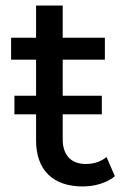

<svg xmlns="http://www.w3.org/2000/svg" viewBox="-20 -666 464 692"><path d="M20 -451H110V-321H32V-254H110V-160C110 -53 171 6 278 6C322 6 366 -7 394 -31L364 -100C343 -83 318 -75 289 -75C236 -75 206 -107 206 -164V-254H347V-321H206V-451H358V-530H206V-646H110V-530H20Z"/></svg>

Font: Malon Grotesk Med
Style: Regular
Weight: 500
Designer: Julieta Ulanovsky
Foundry: Julieta Ulanovsky
Version: Version 7.200